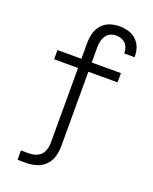

<svg xmlns="http://www.w3.org/2000/svg" viewBox="-173 -854 922 1154"><g transform="rotate(20 288.0 -277.0)"><path d="M85 205H139Q173 205 205 195.5Q237 186 261 162Q285 138 294.5 105.5Q304 73 304 40V-438H491V-497H304V-595Q304 -614 308 -632.5Q312 -651 322.5 -667.5Q333 -684 350.5 -692Q368 -700 387 -700Q409 -700 429 -690.5Q449 -681 459 -661Q469 -641 469 -619Q469 -617 469 -615H535Q535 -618 535 -622Q535 -651 525 -678Q515 -705 493 -724.5Q471 -744 443.5 -751.5Q416 -759 387 -759Q355 -759 325 -748.5Q295 -738 274 -713.5Q253 -689 245.5 -658Q238 -627 238 -595V-497H85V-438H238V40Q238 67 227.5 93.5Q217 120 192 132.5Q167 145 139 145H85Z"/></g></svg>

Font: Iosevka Sparkle Light
Style: Regular
Weight: 300
Designer: Belleve Invis
Foundry: Belleve Invis
Version: Version 4.5.0; ttfautohint (v1.8.3)